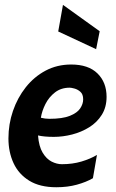

<svg xmlns="http://www.w3.org/2000/svg" viewBox="-20 -778 490 808"><path d="M371 -28Q342.5 -11.5 303.5 -0.8Q264.5 10 217 10Q148 10 103.2 -17.5Q58.5 -45 37 -91.5Q15.5 -138 15.5 -195.5Q15.5 -255.5 34.5 -311Q53.5 -366.5 88.5 -410.8Q123.5 -455 172 -480.8Q220.5 -506.5 279.5 -506.5Q352 -506.5 390.2 -469Q428.5 -431.5 428.5 -370.5Q428.5 -327 408.5 -295Q388.5 -263 355.5 -242.5Q322.5 -222 283.5 -212Q244.5 -202 206.5 -202Q166 -202 140 -208Q143.5 -162 159.5 -135.5Q175.5 -109 197.2 -98Q219 -87 240.5 -87Q285 -87 322.8 -98.2Q360.5 -109.5 388 -126ZM273.5 -409Q237 -409 211.5 -389.2Q186 -369.5 171.2 -340.2Q156.5 -311 152 -282.5Q169.5 -278 187.5 -278Q243 -278 274 -290.5Q305 -303 317.5 -321.8Q330 -340.5 330 -360Q330 -381.5 318.2 -391.8Q306.5 -402 293 -405.5Q279.5 -409 273.5 -409ZM384.5 -571 225 -645.5 245 -757.5 399.5 -646.5Z"/></svg>

Font: Cabin Condensed
Style: Bold Italic
Weight: 700
Width: 3
Italic angle: -10°
Designer: Pablo Impallari
Foundry: Pablo Impallari. http://www.impallari.com Igino Marini. http://www.ikern.com
Version: Version 3.001; ttfautohint (v1.8.3)